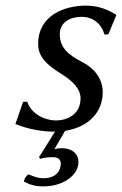

<svg xmlns="http://www.w3.org/2000/svg" viewBox="-20 -459 434 684"><path d="M170 101C193 101 200 115 195 136C190 162 166 176 136 176C116 176 106 172 81 162C72 169 68 176 65 188C88 199 103 205 135 205C196 205 249 174 258 131C266 93 240 69 200 69C191 69 182 70 174 72L212 7C296 -6 346 -60 346 -130C346 -167 329 -209 271 -239C227 -262 193 -287 193 -337C193 -380 230 -399 271 -399C320 -399 345 -364 352 -336L366 -337L394 -404L393 -407C369 -422 334 -439 286 -439C211 -439 116 -405 116 -303C116 -288 119 -275 124 -265C138 -235 171 -213 201 -194C237 -172 267 -143 267 -109C267 -53 222 -30 179 -30C139 -30 90 -54 77 -97L62 -96L35 -17C84 3 136 10 172 10H176L119 101L123 107C140 102 151 101 170 101Z"/></svg>

Font: Libertinus Sans
Style: Italic
Weight: 400
Italic angle: -12°
Designer: Philipp H. Poll, Khaled Hosny
Foundry: Caleb Maclennan
Version: Version 7.050;RELEASE